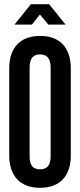

<svg xmlns="http://www.w3.org/2000/svg" viewBox="-20 -884 382 914"><path d="M127 -864 49 -767H132L170 -815L210 -767H292L214 -864ZM171 -713C76 -713 24 -657 24 -558V-144C24 -46 76 10 171 10C265 10 317 -46 317 -144V-558C317 -657 265 -713 171 -713ZM221 -138C221 -94 201 -78 171 -78C140 -78 121 -94 121 -138V-564C121 -608 140 -625 171 -625C201 -625 221 -608 221 -564Z"/></svg>

Font: Modon Arabic
Style: Bold
Weight: 700
Designer: Ahmedzaza
Foundry: Ahmedzaza
Version: Version 2.010